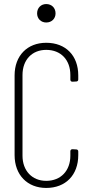

<svg xmlns="http://www.w3.org/2000/svg" viewBox="-20 -919 442 947"><path d="M208 -808C235 -808 254 -827 254 -853C254 -880 235 -899 208 -899C182 -899 163 -880 163 -853C163 -827 182 -808 208 -808ZM208 8C304 8 366 -56 366 -154V-172C366 -178 362 -182 356 -182L337 -183C331 -183 327 -179 327 -173V-151C327 -77 280 -27 208 -27C138 -27 91 -77 91 -151V-549C91 -624 138 -673 208 -673C280 -673 327 -624 327 -549V-526C327 -520 331 -516 337 -516L356 -517C362 -517 366 -521 366 -527V-547C366 -645 304 -708 208 -708C115 -708 52 -645 52 -547V-154C52 -56 115 8 208 8Z"/></svg>

Font: Barlow Condensed ExtraLight
Style: Regular
Weight: 275
Width: 3
Designer: Jeremy Tribby
Foundry: Tribby Type
Version: Version 1.422;hotconv 1.0.109;makeotfexe 2.5.65596